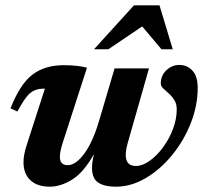

<svg xmlns="http://www.w3.org/2000/svg" viewBox="-20 -690 778 723"><path d="M411.5 -432.5H541L461.5 -153.5Q453.5 -125 453.5 -106.5Q453.5 -65 491.5 -65Q516 -65 543 -84Q570 -103 593.2 -134.2Q616.5 -165.5 631 -203.2Q645.5 -241 645.5 -278Q645.5 -299 636.5 -313.2Q627.5 -327.5 615.8 -337.8Q604 -348 594.8 -356.8Q585.5 -365.5 585.5 -375.5Q585.5 -406 606.8 -425.8Q628 -445.5 655 -445.5Q685 -445.5 704.8 -424Q724.5 -402.5 724.5 -359.5Q724.5 -292.5 698.5 -226.5Q672.5 -160.5 628.2 -106.2Q584 -52 529 -19.5Q474 13 416 13Q373 13 349.8 -2.5Q326.5 -18 326.5 -58Q326.5 -79.5 334 -110Q295 -40.5 251.8 -13.8Q208.5 13 167.5 13Q120.5 13 94.5 -11.2Q68.5 -35.5 68.5 -79.5Q68.5 -106.5 80 -142L149 -356H141.5Q113.5 -356 93.8 -339.8Q74 -323.5 45.5 -270L19.5 -282Q55.5 -373.5 102.2 -409Q149 -444.5 219 -444.5Q249.5 -444.5 271.2 -441.8Q293 -439 307.5 -435L216.5 -153.5Q205.5 -119.5 205.5 -99.5Q205.5 -68 235 -68Q265 -68 297 -111Q329 -154 352.5 -233ZM334 -504.5 484.5 -670H580.5L630.5 -504.5H588L515.5 -590.5L388 -504.5Z"/></svg>

Font: Newsreader 16pt
Style: Bold Italic
Weight: 700
Italic angle: -17°
Designer: Hugues Gentile
Foundry: Production Type
Version: Version 1.003; ttfautohint (v1.8.3)